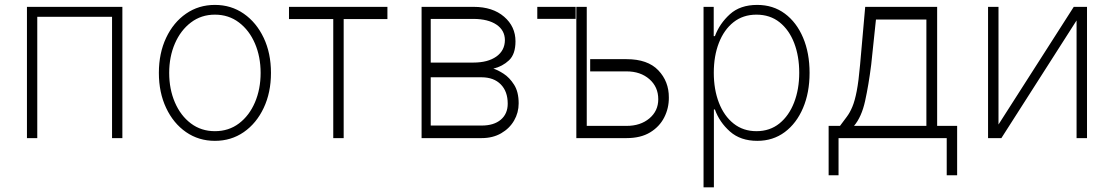

<svg xmlns="http://www.w3.org/2000/svg" viewBox="-20 -574 4628 798"><path d="M92 0V-545.5H488.6V0H445.7V-504.3H134.9V0Z M873.2 11.4Q805.8 11.4 753.2 -25Q700.6 -61.4 670.5 -125.4Q640.3 -189.3 640.3 -271Q640.3 -353 670.5 -416.9Q700.6 -480.8 753.2 -517.2Q805.8 -553.6 873.2 -553.6Q940.7 -553.6 993.3 -517Q1045.8 -480.5 1076 -416.7Q1106.2 -353 1106.2 -271Q1106.2 -189.3 1076 -125.4Q1045.8 -61.4 993.3 -25Q940.7 11.4 873.2 11.4ZM873.2 -28.8Q930.8 -28.8 973.4 -61.1Q1016 -93.4 1039.6 -148.4Q1063.2 -203.5 1063.2 -271Q1063.2 -338.4 1039.6 -393.3Q1016 -448.2 973.2 -480.6Q930.4 -513.1 873.2 -513.1Q816.4 -513.1 773.6 -480.6Q730.8 -448.2 707 -393.3Q683.2 -338.4 683.2 -271Q683.2 -203.5 706.9 -148.4Q730.5 -93.4 773.3 -61.1Q816.1 -28.8 873.2 -28.8Z M1181.1 -494.7V-545.5H1590.2V-494.7H1408.4V0H1365.1V-494.7Z M1732.2 0V-545.5H1948.5Q2027.7 -545.5 2075.1 -504.6Q2122.5 -463.8 2122.5 -402.3Q2122.5 -348.7 2095.5 -323.3Q2068.5 -297.9 2030.5 -288.7Q2047.9 -283.7 2072.8 -267.8Q2097.7 -251.8 2116.7 -221.9Q2135.7 -192.1 2135.7 -144.5Q2135.7 -105.8 2116.7 -73Q2097.7 -40.1 2063 -20.1Q2028.4 0 1981.9 0ZM1770.2 -52.2H1981.9Q2032.7 -52.2 2061.4 -76.5Q2090.2 -100.9 2090.2 -143.1Q2090.2 -193.9 2061.4 -223.2Q2032.7 -252.5 1981.9 -252.8H1770.2ZM1770.2 -313.9H1946.7Q2007.8 -313.9 2043 -339Q2078.1 -364 2078.5 -407.3Q2078.1 -448.2 2043.5 -471.6Q2008.9 -495 1948.5 -495.4H1770.2Z M2432.9 -328.1H2584.2Q2671.9 -328.1 2716.1 -281.8Q2760.3 -235.4 2759.9 -168.7Q2760.3 -124.3 2740.6 -85.8Q2720.9 -47.2 2681.8 -23.6Q2642.8 0 2584.2 0H2375.4V-545.5H2418.7V-50.8H2584.2Q2642 -50.8 2679 -81.9Q2715.9 -112.9 2715.9 -161.6Q2715.9 -212.7 2679 -245Q2642 -277.3 2584.2 -277.3H2432.9ZM2372.5 -545.5V-495.7H2213.1V-545.5Z M2904.1 204.5V-545.5H2946.4V-423.7H2951.3Q2970.9 -476.2 3013.7 -514.9Q3056.5 -553.6 3127.1 -553.6Q3193.2 -553.6 3242 -517.4Q3290.8 -481.2 3317.8 -417.4Q3344.8 -353.7 3344.8 -271.3Q3344.8 -188.9 3317.6 -125.2Q3290.5 -61.4 3241.7 -25Q3192.8 11.4 3127.5 11.4Q3057.9 11.4 3014 -27.3Q2970.2 -66.1 2951.3 -119H2947.1V204.5ZM2946.7 -271.7Q2946.7 -202.1 2968 -147Q2989.3 -92 3029.1 -60.4Q3068.9 -28.8 3123.9 -28.8Q3179.7 -28.8 3219.5 -60.9Q3259.2 -93 3280.5 -148.1Q3301.8 -203.1 3301.8 -271.7Q3301.8 -340.2 3280.9 -394.9Q3259.9 -449.6 3220.2 -481.4Q3180.4 -513.1 3123.9 -513.1Q3068.2 -513.1 3028.6 -481.7Q2989 -450.3 2967.9 -395.8Q2946.7 -341.3 2946.7 -271.7Z M3424 154.5V-50.8H3471.2Q3486.9 -71.7 3499.6 -88.8Q3512.4 -105.8 3522.5 -130Q3532.7 -154.1 3540.7 -195.1Q3548.7 -236.2 3554.7 -305L3576 -545.5H3875V-50.8H3958.1V154.5H3914.8V0H3465.2V154.5ZM3529.5 -50.8H3830.3V-492.9H3620.7L3600.9 -305Q3590.2 -220.5 3575.6 -154.3Q3561.1 -88.1 3529.5 -50.8Z M4130 -56.5 4442.8 -545.5H4497.9V0H4454.5V-489L4142 0H4086.6V-545.5H4130Z"/></svg>

Font: Inter Extra Light BETA
Style: Regular
Weight: 200
Designer: Rasmus Andersson
Foundry: rsms
Version: Version 3.011;git-f93a4a705